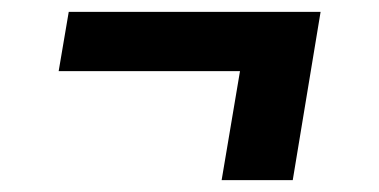

<svg xmlns="http://www.w3.org/2000/svg" viewBox="-20 -410 640 324"><path d="M474 -106H354L385 -290H79L96 -390H521Z"/></svg>

Font: Iosevka Slab Extended Oblique
Style: Bold
Weight: 700
Width: 7
Italic angle: -9°
Monospace: yes
Designer: Belleve Invis
Foundry: Belleve Invis
Version: Version 11.1.1; ttfautohint (v1.8.3)